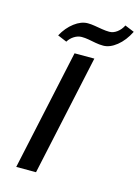

<svg xmlns="http://www.w3.org/2000/svg" viewBox="-129 -940 735 1012"><g transform="rotate(15 238.5 -434.5)"><path d="M63 0 205 -658H313L171 0ZM147 -706 97 -727Q122 -773 159 -801Q196 -829 232 -829Q250 -829 270.5 -825.5Q291 -822 312.5 -818.5Q334 -815 352 -815Q374 -815 394 -830Q414 -845 426 -869L477 -848Q451 -796 413.5 -766Q376 -736 340 -736Q318 -736 297.5 -740Q277 -744 257.5 -747.5Q238 -751 220 -751Q199 -751 179 -738.5Q159 -726 147 -706Z"/></g></svg>

Font: Ysabeau Infant SemiBold
Style: Italic
Weight: 600
Italic angle: -12°
Designer: Christian Thalmann (Catharsis Fonts)
Version: Version 2.002; featfreeze: ss01,ss02,lnum